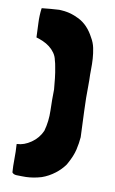

<svg xmlns="http://www.w3.org/2000/svg" viewBox="-83 -756 478 801"><g transform="rotate(10 156.5 -355.5)"><path d="M244 -80Q245 -81 248 -87Q267 -121 273.5 -149Q280 -177 282 -203Q280 -256 277.5 -312.5Q275 -369 276 -420V-444Q275 -466 275.5 -489Q276 -512 274.5 -534.5Q273 -557 268.5 -579Q264 -601 252 -621Q227 -669 187 -689.5Q147 -710 102 -711Q85 -710 65.5 -708.5Q46 -707 29 -705L28 -704Q24 -673 25.5 -641.5Q27 -610 28 -581Q42 -577 57 -570.5Q72 -564 85 -554Q98 -544 107.5 -530.5Q117 -517 120 -501Q122 -494 123.5 -488Q125 -482 126 -475Q131 -450 133.5 -426.5Q136 -403 138 -380Q137 -337 138.5 -291Q140 -245 128 -203Q114 -171 84.5 -150.5Q55 -130 25 -129H24V-124Q26 -98 25.5 -66Q25 -34 27 -9Q33 -1 45.5 -0.5Q58 0 69 0H86Q118 -1 151 -11Q180 -21 206 -41Q228 -58 244 -80Z"/></g></svg>

Font: Londrina Solid
Style: Regular
Weight: 400
Designer: Marcelo Magalhaes
Foundry: Marcelo Magalhães
Version: Version 1.002